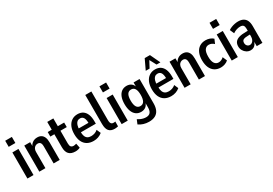

<svg xmlns="http://www.w3.org/2000/svg" viewBox="42 -1834 4427 3116"><g transform="rotate(-30 2255.5 -275.5)"><path d="M48.5 -597.5V-711.5H173.5V-597.5ZM54.5 0V-489H168.5V0Z M277.5 0V-489H388V-398.5H380Q395.5 -444 433.5 -471.5Q471.5 -499 524 -499Q567.5 -499 597.5 -480.5Q627.5 -462 643.5 -424.5Q659.5 -387 659.5 -328.5V0H545.5V-318.5Q545.5 -353 537.5 -372.5Q529.5 -392 514.8 -400.2Q500 -408.5 481 -408.5Q456 -408.5 435.8 -396.2Q415.5 -384 403.5 -360.5Q391.5 -337 391.5 -304.5V0Z M953 10Q872.5 10 832.5 -32Q792.5 -74 792.5 -160.5V-404H717V-489H792.5V-635H906.5V-489H1025V-404H906.5V-166.5Q906.5 -121 923 -102.8Q939.5 -84.5 972.5 -84.5Q984.5 -84.5 998 -87.8Q1011.5 -91 1022.5 -94.5L1040 -10Q1024 -1 1000.5 4.5Q977 10 953 10Z M1294 10Q1225 10 1175.5 -18.5Q1126 -47 1099.2 -103.2Q1072.5 -159.5 1072.5 -243.5Q1072.5 -323 1097.5 -379.8Q1122.5 -436.5 1168.8 -467.8Q1215 -499 1277 -499Q1337 -499 1377.8 -471.5Q1418.5 -444 1439.8 -391Q1461 -338 1461 -261V-216H1166V-288H1379L1364.5 -271.5Q1364.5 -352 1343 -385.5Q1321.5 -419 1279.5 -419Q1247.5 -419 1225.8 -401Q1204 -383 1192.2 -347Q1180.5 -311 1180.5 -254.5V-227.5Q1180.5 -175 1193.2 -142.2Q1206 -109.5 1231.8 -93.8Q1257.5 -78 1298 -78Q1330.5 -78 1363 -89Q1395.5 -100 1421.5 -123.5L1455 -47Q1421 -18.5 1379.8 -4.2Q1338.5 10 1294 10Z M1689 10Q1615 10 1580.2 -31.5Q1545.5 -73 1545.5 -163.5V-705H1659.5V-166.5Q1659.5 -142.5 1664.5 -123.8Q1669.5 -105 1682.8 -94.8Q1696 -84.5 1719 -84.5Q1728 -84.5 1738.2 -85.8Q1748.5 -87 1752.5 -89L1751.5 1.5Q1734.5 5 1719.5 7.5Q1704.5 10 1689 10Z M1814.5 -597.5V-711.5H1939.5V-597.5ZM1820.5 0V-489H1934.5V0Z M2228 190Q2175 190 2127.2 175.2Q2079.5 160.5 2039.5 133L2072.5 53.5Q2098 69.5 2123.2 80.5Q2148.5 91.5 2173.5 97Q2198.5 102.5 2223 102.5Q2276 102.5 2301.2 71.8Q2326.5 41 2326.5 -23V-125.5H2334Q2322.5 -71 2286.5 -42Q2250.5 -13 2196.5 -13Q2142 -13 2103 -41.8Q2064 -70.5 2043.2 -125.2Q2022.5 -180 2022.5 -256.5Q2022.5 -333 2043.2 -387Q2064 -441 2103.2 -470Q2142.5 -499 2197 -499Q2252 -499 2287.5 -469.8Q2323 -440.5 2334 -387H2326V-489H2438V-34Q2438 40 2414.8 90.2Q2391.5 140.5 2344.5 165.2Q2297.5 190 2228 190ZM2232 -101Q2279.5 -101 2302.8 -140.2Q2326 -179.5 2326 -256.5Q2326 -334 2302.8 -372.5Q2279.5 -411 2232 -411Q2184.5 -411 2161 -372.8Q2137.5 -334.5 2137.5 -256.5Q2137.5 -179 2161 -140Q2184.5 -101 2232 -101Z M2748 10Q2679 10 2629.5 -18.5Q2580 -47 2553.2 -103.2Q2526.5 -159.5 2526.5 -243.5Q2526.5 -323 2551.5 -379.8Q2576.5 -436.5 2622.8 -467.8Q2669 -499 2731 -499Q2791 -499 2831.8 -471.5Q2872.5 -444 2893.8 -391Q2915 -338 2915 -261V-216H2620V-288H2833L2818.5 -271.5Q2818.5 -352 2797 -385.5Q2775.5 -419 2733.5 -419Q2701.5 -419 2679.8 -401Q2658 -383 2646.2 -347Q2634.5 -311 2634.5 -254.5V-227.5Q2634.5 -175 2647.2 -142.2Q2660 -109.5 2685.8 -93.8Q2711.5 -78 2752 -78Q2784.5 -78 2817 -89Q2849.5 -100 2875.5 -123.5L2909 -47Q2875 -18.5 2833.8 -4.2Q2792.5 10 2748 10ZM2591.5 -554 2680 -741H2778L2866.5 -554H2794.5L2729 -676.5L2663.5 -554Z M2999.5 0V-489H3110V-398.5H3102Q3117.5 -444 3155.5 -471.5Q3193.5 -499 3246 -499Q3289.5 -499 3319.5 -480.5Q3349.5 -462 3365.5 -424.5Q3381.5 -387 3381.5 -328.5V0H3267.5V-318.5Q3267.5 -353 3259.5 -372.5Q3251.5 -392 3236.8 -400.2Q3222 -408.5 3203 -408.5Q3178 -408.5 3157.8 -396.2Q3137.5 -384 3125.5 -360.5Q3113.5 -337 3113.5 -304.5V0Z M3678 10Q3612 10 3564.8 -20Q3517.5 -50 3492.5 -107.2Q3467.5 -164.5 3467.5 -245.5Q3467.5 -325.5 3492.5 -382.2Q3517.5 -439 3564.8 -469Q3612 -499 3677.5 -499Q3717.5 -499 3754.8 -485.8Q3792 -472.5 3817.5 -448L3783 -368Q3762.5 -387.5 3738.2 -398.5Q3714 -409.5 3687 -409.5Q3637.5 -409.5 3610.8 -369.5Q3584 -329.5 3584 -244Q3584 -160.5 3611.2 -120Q3638.5 -79.5 3687.5 -79.5Q3713 -79.5 3738 -90.8Q3763 -102 3782.5 -121.5L3817.5 -41Q3792 -17 3754.5 -3.5Q3717 10 3678 10Z M3877.5 -597.5V-711.5H4002.5V-597.5ZM3883.5 0V-489H3997.5V0Z M4236 10Q4196 10 4162.2 -11.2Q4128.5 -32.5 4108.5 -67.8Q4088.5 -103 4088.5 -145.5Q4088.5 -195.5 4112.8 -227Q4137 -258.5 4187.2 -273.5Q4237.5 -288.5 4316.5 -288.5H4362.5V-218.5H4330Q4292 -218.5 4267 -214.5Q4242 -210.5 4227 -202.8Q4212 -195 4205.5 -180.8Q4199 -166.5 4199 -146.5Q4199 -114 4218.5 -92.8Q4238 -71.5 4268.5 -71.5Q4290 -71.5 4308.8 -85.5Q4327.5 -99.5 4338.8 -124.8Q4350 -150 4350 -184V-327.5Q4350 -371 4333.2 -390.5Q4316.5 -410 4276.5 -410Q4244 -410 4208.8 -399.2Q4173.5 -388.5 4139 -364.5L4104 -444Q4129 -461.5 4159.2 -473.5Q4189.5 -485.5 4222.8 -492.2Q4256 -499 4287 -499Q4345.5 -499 4383.2 -478.2Q4421 -457.5 4439.8 -417Q4458.5 -376.5 4458.5 -314.5V0H4352V-103H4357.5Q4350 -67.5 4333.5 -42Q4317 -16.5 4292.8 -3.2Q4268.5 10 4236 10Z"/></g></svg>

Font: Nunito Sans 12pt ExtraLight Condensed
Style: Regular
Weight: 200
Width: 3
Version: Version 3.101;gftools[0.9.27]